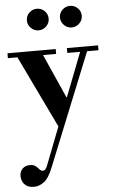

<svg xmlns="http://www.w3.org/2000/svg" viewBox="-79 -731 650 1098"><g transform="rotate(-5 246.0 -182.5)"><path d="M72 324Q44 324 28 313Q12 302 5.5 286.5Q-1 271 -1 257Q-1 230 15.5 214Q32 198 57 198Q79 198 90.5 207.5Q102 217 110.5 227Q119 237 130 237Q138 237 143.5 230.5Q149 224 154 213L405 -433H445L181 221Q156 284 128 304Q100 324 72 324ZM242 -3 32 -440 179 -442 300 -170H306ZM-14 -422V-450H263V-422ZM327 -422V-450H506V-422ZM365 -565Q340 -565 321.5 -583.5Q303 -602 303 -627Q303 -653 321.5 -671Q340 -689 365 -689Q391 -689 409.5 -671Q428 -653 428 -627Q428 -602 409.5 -583.5Q391 -565 365 -565ZM175 -565Q150 -565 131.5 -583.5Q113 -602 113 -627Q113 -653 131.5 -671Q150 -689 175 -689Q201 -689 219.5 -671Q238 -653 238 -627Q238 -602 219.5 -583.5Q201 -565 175 -565Z"/></g></svg>

Font: Libre Bodoni SemiBold
Style: Regular
Weight: 600
Designer: Pablo Impallari, Rodrigo Fuenzalida
Foundry: Impallari Type
Version: Version 2.005;gftools[0.9.23]